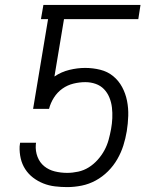

<svg xmlns="http://www.w3.org/2000/svg" viewBox="-20 -755 640 783"><path d="M254 8Q229 8 204 5Q179 2 156.5 -7Q134 -16 115 -30.5Q96 -45 83 -65Q70 -85 64.5 -109Q59 -133 60 -158L62 -173H127L126 -165Q124 -139 133 -115.5Q142 -92 160.5 -77Q179 -62 203.5 -56Q228 -50 254 -50Q276 -50 299 -55Q322 -60 342 -72.5Q362 -85 378.5 -103.5Q395 -122 406 -142.5Q417 -163 423 -185Q429 -207 433 -229Q437 -251 438 -273Q439 -295 436.5 -316.5Q434 -338 426 -357.5Q418 -377 404 -391.5Q390 -406 370 -413Q350 -420 328 -420Q304 -420 279.5 -414Q255 -408 234.5 -393.5Q214 -379 200 -357Q186 -335 180 -311H115L176 -677H147L157 -735H553L544 -677H241L202 -443Q230 -462 263 -470Q296 -478 327 -478Q359 -478 389 -470.5Q419 -463 441.5 -444.5Q464 -426 478 -400Q492 -374 498 -344Q504 -314 503 -282.5Q502 -251 497 -220Q492 -190 483 -161.5Q474 -133 458.5 -106Q443 -79 420.5 -56.5Q398 -34 370.5 -19Q343 -4 313 2Q283 8 254 8Z"/></svg>

Font: Iosevka SS04 Light Extended
Style: Italic
Weight: 300
Width: 7
Italic angle: -9°
Monospace: yes
Designer: Belleve Invis
Foundry: Belleve Invis
Version: Version 19.0.0; ttfautohint (v1.8.4)